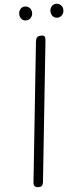

<svg xmlns="http://www.w3.org/2000/svg" viewBox="-73 -1243 545 1279"><g transform="rotate(-5 199.0 -603.0)"><path d="M130.5 0Q113.5 0 106 -8.8Q98.5 -17.5 100 -33L198.5 -969Q200.5 -986.5 208.5 -995.2Q216.5 -1004 236.5 -1004Q249.5 -1004 255.2 -999.8Q261 -995.5 262 -986.8Q263 -978 261.5 -964.5L163.5 -32.5Q162.5 -21 157 -10.5Q151.5 0 130.5 0ZM354 -1113.5Q335.5 -1113.5 323.8 -1127Q312 -1140.5 312 -1160.5Q312 -1178.5 323.5 -1192.5Q335 -1206.5 354 -1206.5Q372.5 -1206.5 385.5 -1193.8Q398.5 -1181 398.5 -1160.5Q398.5 -1141 385.8 -1127.2Q373 -1113.5 354 -1113.5ZM144.5 -1113.5Q126.5 -1113.5 114.8 -1127Q103 -1140.5 103 -1160.5Q103 -1178.5 114.5 -1192.5Q126 -1206.5 144.5 -1206.5Q163.5 -1206.5 176.5 -1193.8Q189.5 -1181 189.5 -1160.5Q189.5 -1141 176.8 -1127.2Q164 -1113.5 144.5 -1113.5Z"/></g></svg>

Font: Edu NSW ACT Hand
Style: Regular
Weight: 400
Designer: Tina and Corey Anderson, Eben Sorkin, Mirko Velimirovic
Foundry: Sorkin Type Co.
Version: Version 2.000